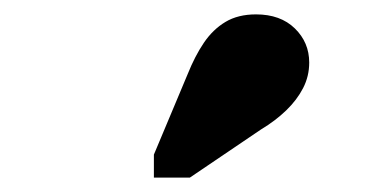

<svg xmlns="http://www.w3.org/2000/svg" viewBox="-20 -848 540 267"><path d="M241 -745Q251 -770 263.5 -788.5Q276 -807 293.5 -817.5Q311 -828 336 -828Q370 -828 390 -808.5Q410 -789 410 -761Q410 -742 401.5 -725.5Q393 -709 378 -694.5Q363 -680 343 -668L244 -601H194V-633Z"/></svg>

Font: Roboto Serif 20pt
Style: Bold
Weight: 700
Version: Version 1.008